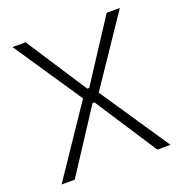

<svg xmlns="http://www.w3.org/2000/svg" viewBox="-127 -811 873 921"><g transform="rotate(-20 310.0 -350.0)"><path d="M103 -700 305 -390H315L517 -700H584L350 -353L588 0H521L315 -316H305L99 0H32L270 -353L36 -700Z"/></g></svg>

Font: Space Grotesk Variable
Style: Regular
Weight: 400
Designer: Florian Karsten (Space Grotesk), Colophon Foundry (Space Mono)
Foundry: Florian Karsten
Version: Version 1.106